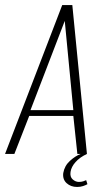

<svg xmlns="http://www.w3.org/2000/svg" viewBox="-40 -611 418 762"><path d="M-20 0 207 -591H247L305 0H267L251 -151H76L17 0ZM81 -174H251L217 -528ZM266 131Q241 131 224.5 116Q208 101 211 76Q216 47 237.5 27.5Q259 8 280 0H305Q277 13 260 32Q243 51 240 71Q237 91 248.5 101Q260 111 273 111Q283 111 290.5 108.5Q298 106 302 104L307 120Q300 124 289.5 127.5Q279 131 266 131Z"/></svg>

Font: Alumni Sans Thin ExtraLight
Style: Italic
Weight: 250
Italic angle: -8°
Version: Version 1.016